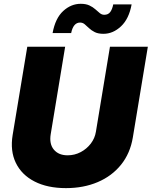

<svg xmlns="http://www.w3.org/2000/svg" viewBox="-20 -971 790 1000"><path d="M323.7 8.8Q227.5 8.8 160.2 -25.6Q92.8 -60.1 62.5 -122.6Q32.2 -185.1 45.9 -268.1L122.1 -727.5H319.3L244.1 -272Q235.8 -221.2 260.5 -191.7Q285.2 -162.1 332 -162.1Q368.7 -162.1 400.1 -178.7Q431.6 -195.3 452.9 -223.1Q474.1 -251 479.5 -284.7L552.7 -727.5H750L671.9 -255.4Q658.2 -172.4 610.4 -113Q562.5 -53.7 488.8 -22.5Q415 8.8 323.7 8.8ZM519 -794.9Q491.2 -794.9 473.6 -803.7Q456.1 -812.5 443.8 -824.2Q431.6 -835.9 421.1 -844.7Q410.6 -853.5 397 -853.5Q361.8 -853.5 350.6 -798.8H253.9Q268.1 -876 309.1 -913.6Q350.1 -951.2 400.4 -951.2Q427.7 -951.2 445.8 -942.6Q463.9 -934.1 476.6 -922.6Q489.3 -911.1 499.8 -902.6Q510.3 -894 522.9 -894Q543.5 -894 554.2 -908.4Q564.9 -922.9 569.8 -948.2H665.5Q651.9 -873 610.4 -834Q568.8 -794.9 519 -794.9Z"/></svg>

Font: Inter Black
Style: Italic
Weight: 900
Italic angle: -9.39999°
Designer: Rasmus Andersson
Foundry: rsms
Version: Version 4.000;git-a52131595